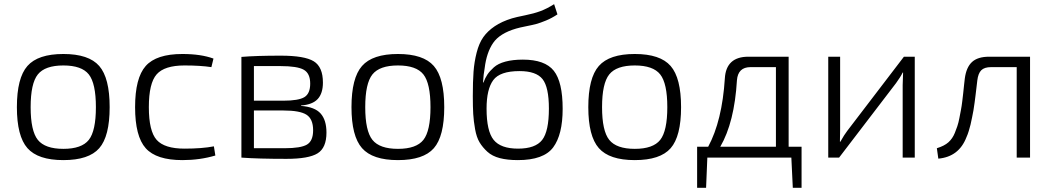

<svg xmlns="http://www.w3.org/2000/svg" viewBox="-20 -756 5046 921"><path d="M61 -242Q61 -382 111.5 -439.5Q162 -497 284 -497Q406 -497 456 -439.5Q506 -382 506 -242Q506 -102 456 -45Q406 12 284 12Q162 12 111.5 -45.5Q61 -103 61 -242ZM406 -399Q372 -442 284 -442Q196 -442 161.5 -399Q127 -356 127 -242Q127 -128 161.5 -85Q196 -42 284 -42Q372 -42 406 -85Q440 -128 440 -242Q440 -356 406 -399Z M1006 -54 1013 -10Q939 12 855 12Q730 12 679 -45Q628 -102 628 -242Q628 -382 679 -439.5Q730 -497 855 -497Q944 -497 1004 -475L994 -434Q941 -442 865 -442Q769 -442 731.5 -399.5Q694 -357 694 -242Q694 -127 731.5 -85Q769 -43 865 -43Q949 -43 1006 -54Z M1424 -250V-248Q1490 -243 1518 -211.5Q1546 -180 1546 -120Q1546 -47 1503.5 -20.5Q1461 6 1354 6Q1218 6 1138 0V-483Q1209 -489 1327 -489Q1441 -489 1485 -462Q1529 -435 1529 -360Q1529 -308 1504 -281Q1479 -254 1424 -250ZM1198 -273H1339Q1412 -273 1440 -290Q1468 -307 1468 -355Q1468 -404 1437 -421.5Q1406 -439 1325 -439H1198ZM1198 -226V-45H1345Q1423 -45 1452.5 -62.5Q1482 -80 1482 -131Q1482 -185 1450.5 -205.5Q1419 -226 1339 -226Z M1666 -242Q1666 -382 1716.5 -439.5Q1767 -497 1889 -497Q2011 -497 2061 -439.5Q2111 -382 2111 -242Q2111 -102 2061 -45Q2011 12 1889 12Q1767 12 1716.5 -45.5Q1666 -103 1666 -242ZM2011 -399Q1977 -442 1889 -442Q1801 -442 1766.5 -399Q1732 -356 1732 -242Q1732 -128 1766.5 -85Q1801 -42 1889 -42Q1977 -42 2011 -85Q2045 -128 2045 -242Q2045 -356 2011 -399Z M2638 -736 2654 -687Q2627 -669 2599 -657.5Q2571 -646 2552.5 -641Q2534 -636 2503.5 -630Q2473 -624 2456 -619Q2377 -596 2345.5 -550Q2314 -504 2305 -430Q2299 -398 2297 -360H2299Q2307 -382 2318 -398.5Q2329 -415 2349 -433Q2369 -451 2404.5 -460.5Q2440 -470 2488 -470Q2594 -470 2636.5 -416.5Q2679 -363 2679 -234Q2679 -110 2633.5 -49Q2588 12 2464 12Q2414 12 2377.5 2.5Q2341 -7 2318 -28Q2295 -49 2280.5 -73Q2266 -97 2259 -136Q2252 -175 2250 -209Q2248 -243 2248 -295Q2248 -365 2251.5 -412Q2255 -459 2266.5 -504Q2278 -549 2298.5 -578Q2319 -607 2353 -630Q2387 -653 2436 -668Q2456 -674 2498.5 -682.5Q2541 -691 2572 -702.5Q2603 -714 2638 -736ZM2472 -415Q2378 -415 2346 -371.5Q2314 -328 2314 -235Q2314 -127 2348 -85Q2382 -43 2465 -43Q2548 -43 2580.5 -84.5Q2613 -126 2613 -235Q2613 -338 2582.5 -376.5Q2552 -415 2472 -415Z M2802 -242Q2802 -382 2852.5 -439.5Q2903 -497 3025 -497Q3147 -497 3197 -439.5Q3247 -382 3247 -242Q3247 -102 3197 -45Q3147 12 3025 12Q2903 12 2852.5 -45.5Q2802 -103 2802 -242ZM3147 -399Q3113 -442 3025 -442Q2937 -442 2902.5 -399Q2868 -356 2868 -242Q2868 -128 2902.5 -85Q2937 -42 3025 -42Q3113 -42 3147 -85Q3181 -128 3181 -242Q3181 -356 3147 -399Z M3825 -52V145H3783L3776 0H3373L3367 145H3324V-52H3377Q3444 -176 3457 -380Q3463 -484 3570 -484H3763V-52ZM3702 -434H3580Q3520 -434 3515 -371Q3503 -169 3435 -52H3702Z M4368 0H4310V-348Q4310 -366 4312 -408H4310Q4300 -387 4278 -357L4005 0H3953V-484H4010V-138Q4010 -98 4009 -76H4011Q4030 -110 4044 -128L4316 -484H4368Z M4921 -484V0H4857V-434H4734Q4702 -434 4687 -419Q4672 -404 4668 -370Q4667 -363 4664 -336Q4661 -309 4659.5 -298.5Q4658 -288 4655 -263.5Q4652 -239 4649.5 -226.5Q4647 -214 4643 -193Q4639 -172 4635.5 -158Q4632 -144 4627 -127.5Q4622 -111 4616 -98Q4580 -4 4481 5L4474 -45Q4510 -56 4529.5 -73.5Q4549 -91 4560 -118Q4566 -132 4572 -150Q4578 -168 4582 -189.5Q4586 -211 4589.5 -228.5Q4593 -246 4596 -271.5Q4599 -297 4600.5 -310Q4602 -323 4604.5 -348.5Q4607 -374 4608 -379Q4615 -433 4642.5 -458.5Q4670 -484 4725 -484Z"/></svg>

Font: Exo 2.0 Light
Style: Regular
Weight: 300
Designer: Natanael Gama
Version: Version 1.001;PS 001.001;hotconv 1.0.70;makeotf.lib2.5.58329